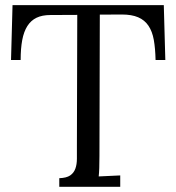

<svg xmlns="http://www.w3.org/2000/svg" viewBox="-20 -720 680 740"><path d="M579.6 -488.8Q578.6 -533.2 572.8 -566.2Q566.9 -599.1 552.2 -620.8Q537.6 -642.6 512.7 -653.3Q487.8 -664.1 449.2 -664.1L364.7 -663.6L363.3 -119.1Q363.3 -65.4 360.4 -40L443.4 -43.9V0H208.5V-33.2Q236.3 -34.2 250.5 -43.9Q264.6 -53.7 270.5 -70.1Q276.4 -86.4 276.4 -108.4Q276.4 -130.4 276.4 -155.8L277.8 -662.6L174.3 -662.1Q142.6 -662.1 120.8 -651.6Q99.1 -641.1 85.4 -619.6Q71.8 -598.1 65.7 -565.7Q59.6 -533.2 59.6 -488.8H22.5L28.3 -700.2H611.3L617.2 -488.8Z"/></svg>

Font: Lora
Style: Regular
Weight: 400
Designer: Olga Karpushina, Alexei Vanyashin
Foundry: Cyreal (www.cyreal.org, a@cyreal.org)
Version: Version 1.014